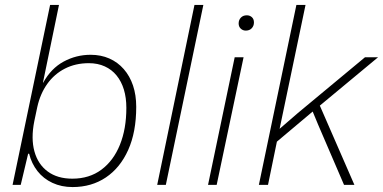

<svg xmlns="http://www.w3.org/2000/svg" viewBox="-20 -749 1552 778"><path d="M274 9Q229 9 192.5 -8Q156 -25 132 -55.5Q108 -86 98 -126H94L64 0H31L183 -729H219L154 -414H155Q187 -472 238 -499.5Q289 -527 347 -527Q389 -527 423 -512Q457 -497 481.5 -469Q506 -441 519 -402.5Q532 -364 532 -316Q532 -214 499.5 -141.5Q467 -69 409 -30Q351 9 274 9ZM273 -25Q342 -25 391 -61.5Q440 -98 466 -162.5Q492 -227 492 -312Q492 -353 482 -386Q472 -419 452.5 -443Q433 -467 404.5 -480Q376 -493 340 -493Q286 -493 243 -471Q200 -449 171.5 -409Q143 -369 131 -315L119 -258Q105 -188 119.5 -135.5Q134 -83 173.5 -54Q213 -25 273 -25Z M617 0 768 -729H804L652 0Z M823 0 931 -517H967L858 0ZM976 -625Q964 -625 955.5 -633Q947 -641 947 -654Q947 -668 956 -677.5Q965 -687 980 -687Q992 -687 1000.5 -679.5Q1009 -672 1009 -658Q1009 -644 1000 -634.5Q991 -625 976 -625Z M1029 0 1181 -729H1218L1113 -227L1187 -291L1459 -517H1512L1276 -321L1416 0H1374L1269 -244L1247 -297L1102 -175L1066 0Z"/></svg>

Font: Mona Sans ExtraLight
Style: Italic
Weight: 200
Italic angle: -11.6951°
Designer: Deni Anggara
Foundry: GitHub
Version: Version 2.000